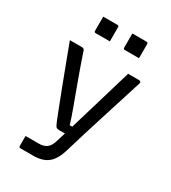

<svg xmlns="http://www.w3.org/2000/svg" viewBox="-227 -874 1055 1187"><g transform="rotate(30 300.0 -280.5)"><path d="M131 -532Q146 -532 150 -520Q183 -423 214.5 -336.5Q246 -250 271 -183Q296 -116 307 -76H325Q344 -139 367.5 -217.5Q391 -296 415 -377.5Q439 -459 461 -532H540Q545 -532 549.5 -528Q554 -524 552 -516Q504 -363 457.5 -217.5Q411 -72 370 67Q349 138 311 169Q273 200 206 200H115Q104 200 104 189V118H199Q233 118 254.5 102Q276 86 286 51Q293 29 307 -17H265Q251 -17 244.5 -23Q238 -29 226 -58Q217 -81 196.5 -133Q176 -185 150 -253.5Q124 -322 96.5 -395Q69 -468 45 -532ZM151 -761H252Q263 -761 263 -750V-649H162Q151 -649 151 -660ZM359 -761H460Q471 -761 471 -750V-649H370Q359 -649 359 -660Z"/></g></svg>

Font: Recursive Mn Lnr St
Style: Regular
Weight: 400
Monospace: yes
Version: Version 1.079;hotconv 1.0.112;makeotfexe 2.5.65598; ttfautoh